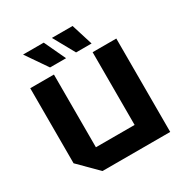

<svg xmlns="http://www.w3.org/2000/svg" viewBox="-168 -863 957 997"><g transform="rotate(-30 310.0 -365.0)"><path d="M568 -560V0H162L52 -110V-560H194V-124H426V-560ZM404 -730 444 -602H351L280 -730ZM231 -730 291 -602H195L107 -730Z"/></g></svg>

Font: Tektur SemiBold
Style: Regular
Weight: 600
Designer: Adam Jagosz
Foundry: Adam Jagosz
Version: Version 1.005;gftools[0.9.30]